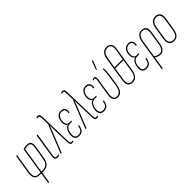

<svg xmlns="http://www.w3.org/2000/svg" viewBox="151 -1779 3048 3048"><g transform="rotate(-45 1675.5 -255.0)"><path d="M165 185Q162 185 162 181L191 0H156Q94 0 67 -39Q40 -78 53 -157L104 -474Q105 -479 109 -479H122Q127 -479 125 -474L74 -158Q63 -87 83 -54Q103 -21 156 -21H194L265 -467Q266 -472 269 -473Q289 -478 310.5 -481.5Q332 -485 352 -485Q400 -485 421 -456Q442 -427 430 -354L398 -157Q385 -76 348.5 -38Q312 0 250 0H212L183 181Q183 185 179 185ZM215 -21H253Q306 -21 336 -54Q366 -87 377 -158L409 -355Q420 -419 403.5 -441.5Q387 -464 350 -464Q330 -464 313.5 -461.5Q297 -459 283 -455Z M552 6Q532 6 519.5 -3.5Q507 -13 503 -33.5Q499 -54 504 -89L565 -474Q566 -479 571 -479H582Q588 -479 587 -474L525 -89Q518 -47 527 -31Q536 -15 556 -15Q567 -15 576 -17Q585 -19 593 -21Q600 -25 599 -18L596 -6Q595 -2 593 -1Q585 2 574.5 4Q564 6 552 6Z M878 6Q862 6 852.5 -2.5Q843 -11 839.5 -26.5Q836 -42 835 -62L827 -332Q826 -360 825.5 -387Q825 -414 826 -441H825Q814 -414 804 -386.5Q794 -359 783 -331L651 -3Q650 0 647 0H632Q628 0 630 -4L815 -465Q816 -468 820 -468H822L817 -617Q817 -646 809.5 -657Q802 -668 788 -668Q781 -668 774 -666.5Q767 -665 762 -663Q758 -662 759 -666L761 -679Q762 -684 766 -685Q782 -689 794 -689Q815 -689 826.5 -675Q838 -661 839 -623L855 -70Q856 -45 861 -30Q866 -15 885 -15Q898 -15 910 -20Q912 -21 913 -20Q914 -19 913 -16L911 -4Q910 1 905 2Q896 4 891 5Q886 6 878 6Z M1039 6Q993 6 971 -19Q949 -44 949 -90Q949 -124 958.5 -157Q968 -190 987 -215Q1006 -240 1037 -248V-250Q1017 -261 1005.5 -281.5Q994 -302 994 -335Q994 -398 1024 -441.5Q1054 -485 1114 -485Q1166 -485 1184.5 -454.5Q1203 -424 1195 -372Q1194 -368 1190 -368H1177Q1174 -368 1174 -372Q1182 -415 1168 -439.5Q1154 -464 1113 -464Q1078 -464 1056.5 -446Q1035 -428 1025 -399Q1015 -370 1015 -336Q1015 -300 1030.5 -278.5Q1046 -257 1079 -257H1118Q1122 -257 1122 -254L1119 -240Q1119 -237 1116 -237H1076Q1038 -237 1015 -216.5Q992 -196 981 -164Q970 -132 970 -93Q970 -53 987 -34Q1004 -15 1041 -15Q1083 -15 1106.5 -39Q1130 -63 1136 -116Q1138 -120 1141 -120H1154Q1157 -120 1157 -116Q1148 -55 1121 -24.5Q1094 6 1039 6Z M1434 6Q1418 6 1408.5 -2.5Q1399 -11 1395.5 -26.5Q1392 -42 1391 -62L1383 -332Q1382 -360 1381.5 -387Q1381 -414 1382 -441H1381Q1370 -414 1360 -386.5Q1350 -359 1339 -331L1207 -3Q1206 0 1203 0H1188Q1184 0 1186 -4L1371 -465Q1372 -468 1376 -468H1378L1373 -617Q1373 -646 1365.5 -657Q1358 -668 1344 -668Q1337 -668 1330 -666.5Q1323 -665 1318 -663Q1314 -662 1315 -666L1317 -679Q1318 -684 1322 -685Q1338 -689 1350 -689Q1371 -689 1382.5 -675Q1394 -661 1395 -623L1411 -70Q1412 -45 1417 -30Q1422 -15 1441 -15Q1454 -15 1466 -20Q1468 -21 1469 -20Q1470 -19 1469 -16L1467 -4Q1466 1 1461 2Q1452 4 1447 5Q1442 6 1434 6Z M1595 6Q1549 6 1527 -19Q1505 -44 1505 -90Q1505 -124 1514.5 -157Q1524 -190 1543 -215Q1562 -240 1593 -248V-250Q1573 -261 1561.5 -281.5Q1550 -302 1550 -335Q1550 -398 1580 -441.5Q1610 -485 1670 -485Q1722 -485 1740.5 -454.5Q1759 -424 1751 -372Q1750 -368 1746 -368H1733Q1730 -368 1730 -372Q1738 -415 1724 -439.5Q1710 -464 1669 -464Q1634 -464 1612.5 -446Q1591 -428 1581 -399Q1571 -370 1571 -336Q1571 -300 1586.5 -278.5Q1602 -257 1635 -257H1674Q1678 -257 1678 -254L1675 -240Q1675 -237 1672 -237H1632Q1594 -237 1571 -216.5Q1548 -196 1537 -164Q1526 -132 1526 -93Q1526 -53 1543 -34Q1560 -15 1597 -15Q1639 -15 1662.5 -39Q1686 -63 1692 -116Q1694 -120 1697 -120H1710Q1713 -120 1713 -116Q1704 -55 1677 -24.5Q1650 6 1595 6Z M1908 6Q1857 6 1833.5 -31Q1810 -68 1823 -147L1866 -416Q1871 -441 1866.5 -452.5Q1862 -464 1847 -464Q1841 -464 1835.5 -462.5Q1830 -461 1824 -459Q1820 -458 1821 -463L1823 -475Q1824 -479 1827 -480Q1832 -482 1839.5 -483.5Q1847 -485 1855 -485Q1877 -485 1884.5 -468Q1892 -451 1887 -418L1844 -149Q1834 -78 1850 -46.5Q1866 -15 1909 -15Q1950 -15 1977 -47.5Q2004 -80 2015 -147L2034 -268Q2044 -327 2049 -383.5Q2054 -440 2052 -475Q2052 -479 2056 -479H2070Q2073 -479 2073 -475Q2074 -439 2069.5 -383Q2065 -327 2055 -269L2036 -149Q2023 -69 1991 -31.5Q1959 6 1908 6ZM1971 -546Q1969 -546 1968.5 -547.5Q1968 -549 1969 -553L2020 -690Q2021 -693 2022 -694Q2023 -695 2026 -695H2038Q2040 -695 2041 -693.5Q2042 -692 2041 -689L1987 -550Q1986 -546 1980 -546Z M2239 6Q2185 6 2160.5 -30Q2136 -66 2147 -137L2211 -546Q2222 -618 2255.5 -653.5Q2289 -689 2344 -689Q2398 -689 2423 -653.5Q2448 -618 2437 -546L2372 -137Q2360 -66 2327 -30Q2294 6 2239 6ZM2240 -15Q2286 -15 2314 -46Q2342 -77 2351 -138L2385 -349H2201L2168 -138Q2158 -77 2176 -46Q2194 -15 2240 -15ZM2204 -369H2387L2416 -544Q2426 -606 2407.5 -637Q2389 -668 2343 -668Q2297 -668 2269.5 -637Q2242 -606 2232 -544Z M2550 6Q2504 6 2482 -19Q2460 -44 2460 -90Q2460 -124 2469.5 -157Q2479 -190 2498 -215Q2517 -240 2548 -248V-250Q2528 -261 2516.5 -281.5Q2505 -302 2505 -335Q2505 -398 2535 -441.5Q2565 -485 2625 -485Q2677 -485 2695.5 -454.5Q2714 -424 2706 -372Q2705 -368 2701 -368H2688Q2685 -368 2685 -372Q2693 -415 2679 -439.5Q2665 -464 2624 -464Q2589 -464 2567.5 -446Q2546 -428 2536 -399Q2526 -370 2526 -336Q2526 -300 2541.5 -278.5Q2557 -257 2590 -257H2629Q2633 -257 2633 -254L2630 -240Q2630 -237 2627 -237H2587Q2549 -237 2526 -216.5Q2503 -196 2492 -164Q2481 -132 2481 -93Q2481 -53 2498 -34Q2515 -15 2552 -15Q2594 -15 2617.5 -39Q2641 -63 2647 -116Q2649 -120 2652 -120H2665Q2668 -120 2668 -116Q2659 -55 2632 -24.5Q2605 6 2550 6Z M2719 185Q2714 185 2715 180L2799 -351Q2810 -416 2841 -450.5Q2872 -485 2923 -485Q2979 -485 3003 -450.5Q3027 -416 3016 -351L2982 -135Q2971 -64 2941 -29Q2911 6 2867 6Q2838 6 2811.5 -5.5Q2785 -17 2760 -33L2764 -53Q2788 -38 2813 -26.5Q2838 -15 2865 -15Q2902 -15 2927 -45.5Q2952 -76 2961 -134L2995 -350Q3004 -405 2986 -434.5Q2968 -464 2921 -464Q2882 -464 2855.5 -434.5Q2829 -405 2820 -350L2736 180Q2735 185 2731 185Z M3170 6Q3113 6 3087.5 -32.5Q3062 -71 3073 -141L3106 -348Q3117 -418 3148.5 -451.5Q3180 -485 3234 -485Q3291 -485 3316 -447Q3341 -409 3330 -338L3297 -131Q3286 -61 3254.5 -27.5Q3223 6 3170 6ZM3171 -15Q3215 -15 3241 -43.5Q3267 -72 3276 -132L3308 -338Q3318 -400 3298.5 -432Q3279 -464 3232 -464Q3188 -464 3162 -435Q3136 -406 3127 -347L3094 -141Q3084 -79 3104 -47Q3124 -15 3171 -15Z"/></g></svg>

Font: Sofia Sans Extra Condensed Thin
Style: Italic
Weight: 250
Italic angle: -9°
Version: Version 4.100